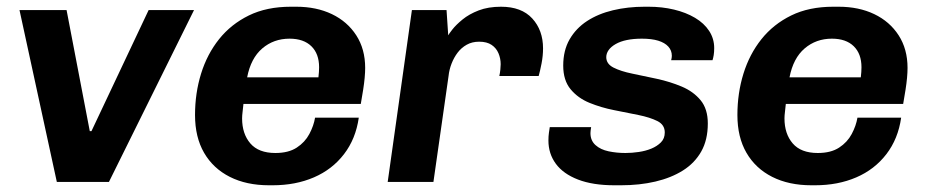

<svg xmlns="http://www.w3.org/2000/svg" viewBox="-20 -541 2757 571"><path d="M149 0 38 -511H178L247 -151H252L422 -511H557L304 0Z M780 10Q713 10 663.5 -15Q614 -40 587 -86.5Q560 -133 560 -199Q560 -264 578 -322Q596 -380 631.5 -424.5Q667 -469 720 -495Q773 -521 845 -521H861Q921 -521 967 -499Q1013 -477 1039.5 -436Q1066 -395 1066 -339Q1066 -326 1064.5 -309.5Q1063 -293 1060 -274Q1057 -255 1053 -232H704Q703 -221 701.5 -209Q700 -197 700 -189Q700 -143 724.5 -114.5Q749 -86 799 -86Q838 -86 862.5 -102Q887 -118 900 -142.5Q913 -167 917 -191H1047Q1038 -128 1003 -82.5Q968 -37 913.5 -13.5Q859 10 791 10ZM715 -311H927Q928 -320 928.5 -327Q929 -334 929 -341Q929 -381 906 -403.5Q883 -426 841 -426Q794 -426 760 -397Q726 -368 715 -311Z M1133 0 1205 -511H1308L1313 -436Q1315 -440 1325.5 -453.5Q1336 -467 1355.5 -483Q1375 -499 1403.5 -510Q1432 -521 1470 -521Q1531 -521 1563 -486Q1595 -451 1595 -397Q1595 -375 1590.5 -352Q1586 -329 1582 -315H1465Q1467 -324 1468 -334Q1469 -344 1469 -350Q1469 -367 1462.5 -382.5Q1456 -398 1442 -407.5Q1428 -417 1405 -417Q1384 -417 1368 -408Q1352 -399 1341 -384.5Q1330 -370 1323 -352Q1316 -334 1314 -315L1269 0Z M1807 10Q1743 10 1699 -7Q1655 -24 1633 -54Q1611 -84 1611 -123Q1611 -136 1612.5 -146.5Q1614 -157 1615 -163H1738Q1737 -156 1736.5 -152.5Q1736 -149 1736 -145Q1736 -123 1751 -109.5Q1766 -96 1790 -91Q1814 -86 1840 -86Q1859 -86 1879.5 -89Q1900 -92 1917 -99Q1934 -106 1945.5 -117.5Q1957 -129 1957 -147Q1957 -170 1935 -181Q1913 -192 1878.5 -199Q1844 -206 1806 -213.5Q1768 -221 1733.5 -235Q1699 -249 1677 -275.5Q1655 -302 1655 -346Q1655 -391 1674 -424Q1693 -457 1726 -478.5Q1759 -500 1803 -510.5Q1847 -521 1897 -521H1909Q1949 -521 1984.5 -512.5Q2020 -504 2047 -488Q2074 -472 2089 -449Q2104 -426 2104 -398Q2104 -386 2102.5 -377Q2101 -368 2099 -362H1976Q1977 -365 1977.5 -369Q1978 -373 1978 -375Q1978 -391 1967.5 -402.5Q1957 -414 1937.5 -420Q1918 -426 1889 -426Q1864 -426 1844.5 -422Q1825 -418 1811 -410Q1797 -402 1790 -392Q1783 -382 1783 -371Q1783 -351 1804.5 -340Q1826 -329 1860.5 -322Q1895 -315 1934 -306.5Q1973 -298 2007.5 -283.5Q2042 -269 2063.5 -243Q2085 -217 2085 -174Q2085 -125 2065.5 -90.5Q2046 -56 2011 -34Q1976 -12 1929 -1Q1882 10 1827 10Z M2393 10Q2326 10 2276.5 -15Q2227 -40 2200 -86.5Q2173 -133 2173 -199Q2173 -264 2191 -322Q2209 -380 2244.5 -424.5Q2280 -469 2333 -495Q2386 -521 2458 -521H2474Q2534 -521 2580 -499Q2626 -477 2652.5 -436Q2679 -395 2679 -339Q2679 -326 2677.5 -309.5Q2676 -293 2673 -274Q2670 -255 2666 -232H2317Q2316 -221 2314.5 -209Q2313 -197 2313 -189Q2313 -143 2337.5 -114.5Q2362 -86 2412 -86Q2451 -86 2475.5 -102Q2500 -118 2513 -142.5Q2526 -167 2530 -191H2660Q2651 -128 2616 -82.5Q2581 -37 2526.5 -13.5Q2472 10 2404 10ZM2328 -311H2540Q2541 -320 2541.5 -327Q2542 -334 2542 -341Q2542 -381 2519 -403.5Q2496 -426 2454 -426Q2407 -426 2373 -397Q2339 -368 2328 -311Z"/></svg>

Font: Chivo Medium SemiBold
Style: Italic
Weight: 600
Italic angle: -8.05°
Version: Version 2.002